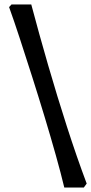

<svg xmlns="http://www.w3.org/2000/svg" viewBox="-20 -721 411 866"><path d="M270 125Q255 62 232 -20Q209 -102 181.5 -193Q154 -284 125 -375Q96 -466 69.5 -547Q43 -628 21 -689L32 -701H121Q156 -569 197 -427.5Q238 -286 282 -149.5Q326 -13 371 107L358 125Z"/></svg>

Font: Labrada
Style: Bold
Weight: 700
Designer: Mercedes Jáuregui
Foundry: Omnibus-Type Team
Version: Version 1.000; ttfautohint (v1.8.4.7-5d5b)